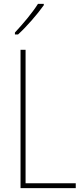

<svg xmlns="http://www.w3.org/2000/svg" viewBox="-20 -971 431 991"><path d="M206 -944V-951H176C144 -901 102 -852 57 -803V-793H73C116 -832 172 -896 206 -944ZM86 0H371V-25H112V-714H86Z"/></svg>

Font: Noto Sans Sinhala Condensed Thin
Style: Regular
Weight: 100
Width: 3
Designer: Jelle Bosma - Monotype Design Team
Foundry: Monotype Imaging Inc.
Version: Version 2.006